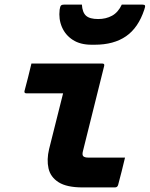

<svg xmlns="http://www.w3.org/2000/svg" viewBox="-20 -817 653 837"><path d="M117 -540H426Q437 -540 434 -529Q411 -437 388 -344.5Q365 -252 342 -160Q337 -142 343 -136Q349 -130 365 -130H525Q518 -101 510.5 -70.5Q503 -40 495 -11Q492 0 481 0H340Q271 0 235.5 -22.5Q200 -45 191.5 -83Q183 -121 194 -167Q209 -228 224.5 -288.5Q240 -349 255 -410H96Q84 -410 87 -421Q95 -450 102.5 -480.5Q110 -511 117 -540ZM408 -734Q442 -734 468.5 -748.5Q495 -763 511 -797H600Q610 -797 612 -793Q614 -789 609 -775Q583 -696 529.5 -659Q476 -622 393 -622H379Q330 -622 297.5 -643Q265 -664 250 -699Q235 -734 240 -775Q242 -789 246 -793Q250 -797 260 -797H337Q339 -763 355 -748.5Q371 -734 408 -734Z"/></svg>

Font: Recursive Mn Lnr St XBd
Style: Italic
Weight: 800
Italic angle: -15°
Monospace: yes
Version: Version 1.079;hotconv 1.0.112;makeotfexe 2.5.65598; ttfautoh